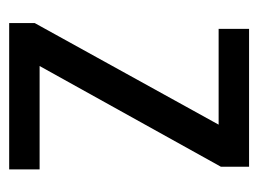

<svg xmlns="http://www.w3.org/2000/svg" viewBox="-94 -482 576 429"><g transform="rotate(90 194.5 -268.0)"><path d="M359 0H32V-57L259 -468H45V-536H353V-473L128 -68H359Z"/></g></svg>

Font: Noto Sans Display SemiCondensed
Style: Regular
Weight: 400
Width: 4
Version: Version 2.003